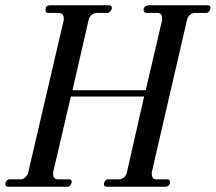

<svg xmlns="http://www.w3.org/2000/svg" viewBox="-30 -706 816 726"><path d="M0 0Q-10 0 -10 -10Q-10 -16 -5.5 -22Q-1 -28 6 -28H47Q57 -28 66 -36Q75 -44 77 -55L211 -630V-636Q211 -657 192 -657H151Q142 -657 142 -668Q142 -686 158 -686H382Q393 -686 393 -675Q393 -670 387.5 -663.5Q382 -657 376 -657H335Q325 -657 316 -649Q307 -641 305 -630L244 -365H521L583 -630V-636Q583 -657 566 -657H524Q513 -657 513 -670Q513 -676 518.5 -681Q524 -686 531 -686H755Q766 -686 766 -677Q766 -670 761 -663.5Q756 -657 750 -657H706Q696 -657 687.5 -649Q679 -641 677 -630L544 -55V-49Q544 -28 561 -28H603Q613 -28 613 -17Q613 -10 608 -5Q603 0 596 0H373Q363 0 363 -10Q363 -16 367.5 -22Q372 -28 379 -28H421Q431 -28 439.5 -36Q448 -44 450 -55L515 -341H238L171 -55V-49Q171 -28 189 -28H231Q241 -28 241 -19Q241 -12 236.5 -6Q232 0 225 0Z"/></svg>

Font: HK Venetian
Style: Italic
Weight: 400
Italic angle: -12°
Version: Version 1.000;PS 001.000;hotconv 1.0.88;makeotf.lib2.5.64775